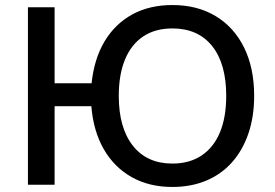

<svg xmlns="http://www.w3.org/2000/svg" viewBox="-20 -734 1094 763"><path d="M665 9Q573 9 503.5 -30Q434 -69 392.5 -141Q351 -213 343 -312H197V0H91V-705H197V-403H344Q354 -500 395.5 -569.5Q437 -639 505.5 -676.5Q574 -714 665 -714Q764 -714 837 -670Q910 -626 950 -545Q990 -464 990 -353Q990 -270 967 -203Q944 -136 901.5 -88.5Q859 -41 799 -16Q739 9 665 9ZM665 -84Q733 -84 781 -116Q829 -148 854 -208Q879 -268 879 -353Q879 -481 823 -551Q767 -621 665 -621Q597 -621 549.5 -589.5Q502 -558 477 -498Q452 -438 452 -353Q452 -226 508 -155Q564 -84 665 -84Z"/></svg>

Font: NunitoSans_10ptSemiBold
Style: Regular
Weight: 600
Designer: Vernon Adams
Foundry: Vernon Adams
Version: Version 3.101;gftools[0.9.27]